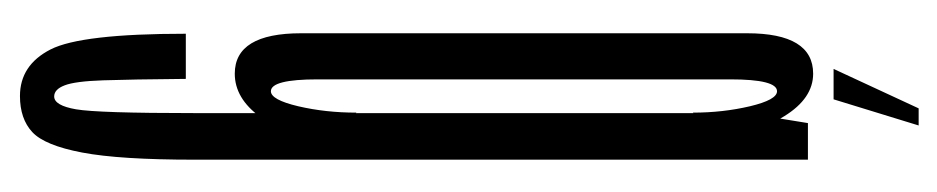

<svg xmlns="http://www.w3.org/2000/svg" viewBox="-412 -344 986 202"><g transform="rotate(90 81.0 -243.0)"><path d="M81 229Q105 229 119 216Q133 203 140.5 163.5Q148 124 148 45.5V-600H109.5L99 -535.5V45Q99 147 95 170Q91 193 81.5 193Q74 193 69.8 182Q65.5 171 64.5 141.5Q63.5 112 63 54.5H15.5Q15.5 164.5 32 196.8Q48.5 229 81 229ZM57.5 3Q83.5 3 103 -23.8Q122.5 -50.5 122.5 -97.5L98.5 -125Q98.5 -92.5 91.8 -63.8Q85 -35 76 -35Q63.5 -35 63.5 -84.2Q63.5 -133.5 63.5 -301Q63.5 -469 63.5 -518.2Q63.5 -567.5 76 -567.5Q85 -567.5 91.8 -539Q98.5 -510.5 98.5 -479L121 -502.5Q121 -545 102.2 -575.2Q83.5 -605.5 57.5 -605.5Q15 -605.5 15 -536Q15 -466.5 15 -301Q15 -136.5 15 -66.8Q15 3 57.5 3ZM52.5 -627H84.5L112 -716.5H94Z"/></g></svg>

Font: Anybody UltraCondensed Light
Style: Regular
Weight: 300
Width: 1
Version: Version 1.113;gftools[0.9.25]